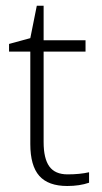

<svg xmlns="http://www.w3.org/2000/svg" viewBox="-20 -632 351 662"><path d="M212.9 -30.8Q255.4 -30.8 287.1 -38.1V-2Q254.4 9.3 211.9 9.3Q146.5 9.3 115.5 -25.6Q84.5 -60.5 84.5 -135.7V-454.1H11.2V-480.5L84.5 -500.5L106.9 -612.3H130.4V-493.2H274.9V-454.1H130.4V-142.1Q130.4 -85.4 150.1 -58.1Q169.9 -30.8 212.9 -30.8Z"/></svg>

Font: Bpm'online Open Sans Light
Style: Regular
Weight: 300
Foundry: Ascender Corporation
Version: Version 1.10